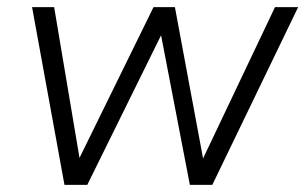

<svg xmlns="http://www.w3.org/2000/svg" viewBox="-20 -519 857 539"><path d="M161 0 70 -499H132L207 -53H192L411 -499H471L554 -53H540L752 -499H817L576 0H513L426 -452H448L225 0Z"/></svg>

Font: Nunitoga
Style: Light Italic
Weight: 300
Italic angle: -9°
Designer: Vernon Adams
Foundry: Vernon Adams
Version: Version 1.0